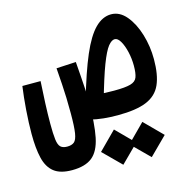

<svg xmlns="http://www.w3.org/2000/svg" viewBox="-94 -498 774 796"><g transform="rotate(-15 293.0 -100.0)"><path d="M371.1 3.4Q339.8 3.4 310.1 0.5Q280.3 -2.4 254.6 -9.5Q229 -16.6 208.5 -27.8L219.7 -119.6Q232.9 -114.7 255.1 -110.1Q277.3 -105.5 309.1 -102.3Q340.8 -99.1 382.3 -99.1Q430.2 -99.1 452.6 -105.5Q475.1 -111.8 481.4 -128.9Q487.8 -146 487.8 -177.7Q487.8 -208.5 481 -237.8Q474.1 -267.1 463.1 -285.9Q452.1 -304.7 439 -304.7Q425.8 -304.7 410.6 -285.9Q395.5 -267.1 375.7 -215.6Q356 -164.1 328.1 -65.4L258.3 -93.3Q290.5 -205.1 320.3 -274.4Q350.1 -343.8 382.1 -376Q414.1 -408.2 451.2 -408.2Q487.8 -408.2 515.9 -374.8Q543.9 -341.3 559.6 -289.6Q575.2 -237.8 575.2 -182.6Q575.2 -115.2 556.9 -74.2Q538.6 -33.2 494.1 -14.9Q449.7 3.4 371.1 3.4ZM128.9 174.3Q78.6 174.3 51.8 153.1Q24.9 131.8 14.9 89.8Q4.9 47.9 4.9 -14.2Q4.9 -60.5 9 -116.2Q13.2 -171.9 19.5 -216.3H97.7Q94.7 -170.4 92.8 -123Q90.8 -75.7 90.8 -34.7Q90.8 8.8 93.8 32.7Q96.7 56.6 106.2 65.7Q115.7 74.7 134.3 74.7Q153.8 74.7 164.6 65.9Q175.3 57.1 179.7 29.5Q184.1 2 184.1 -55.2Q184.1 -92.3 183.1 -121.6Q182.1 -150.9 180.2 -181.2Q178.2 -211.4 175.3 -250.5L259.3 -254.9Q261.7 -222.2 263.9 -193.6Q266.1 -165 267.6 -137.9Q269 -110.8 269 -81.5Q269 13.2 257.6 69.3Q246.1 125.5 215.8 149.9Q185.5 174.3 128.9 174.3ZM461.4 207.5 385.7 132.3 461.4 56.2 537.1 132.3ZM339.4 207.5 263.7 132.3 339.4 56.2 415 132.3Z"/></g></svg>

Font: Cascadia Code
Style: Regular
Weight: 400
Designer: Aaron Bell
Foundry: Saja Typeworks
Version: Version 2404.023